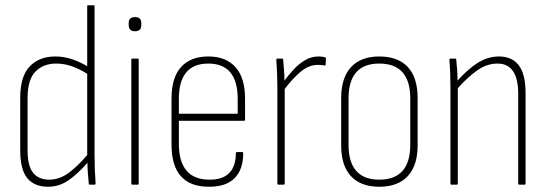

<svg xmlns="http://www.w3.org/2000/svg" viewBox="-20 -703 2091 731"><path d="M163 8Q111 8 84 -24.5Q57 -57 57 -131V-331Q57 -413 93.5 -450.5Q130 -488 190 -488Q223 -488 253 -478Q283 -468 312 -451V-679Q312 -683 316 -683H336Q340 -683 340 -679V-112Q340 -55 344 -5Q344 0 340 0H322Q318 0 318 -4Q316 -24 314.5 -44.5Q313 -65 313 -83Q275 -40 240 -16Q205 8 163 8ZM85 -132Q85 -71 106 -45Q127 -19 168 -19Q206 -19 241 -44.5Q276 -70 312 -113V-422Q280 -442 251.5 -451.5Q223 -461 194 -461Q145 -461 115 -430.5Q85 -400 85 -329Z M484 0Q480 0 480 -4V-476Q480 -480 484 -480H504Q508 -480 508 -476V-4Q508 0 504 0ZM494 -584Q470 -584 470 -608V-615Q470 -638 494 -638Q518 -638 518 -615V-608Q518 -584 494 -584Z M777 8Q633 9 633 -153V-326Q633 -408 669.5 -448Q706 -488 773 -488Q840 -488 876.5 -447.5Q913 -407 913 -327V-248Q913 -243 909 -243H661V-156Q661 -19 778 -19Q829 -19 853.5 -45Q878 -71 878 -120Q878 -124 882 -124H902Q906 -124 906 -120Q906 -58 873.5 -25Q841 8 777 8ZM661 -270H885V-326Q885 -461 773 -461Q661 -461 661 -326Z M1040 0Q1036 0 1036 -4V-368Q1036 -425 1032 -475Q1032 -480 1036 -480H1054Q1058 -480 1058 -476Q1060 -456 1061.5 -435Q1063 -414 1063 -396Q1078 -417 1098 -438.5Q1118 -460 1141.5 -474Q1165 -488 1193 -488Q1208 -488 1217 -485Q1221 -484 1221 -480Q1221 -468 1220 -458Q1220 -452 1214 -454Q1204 -456 1190 -456Q1155 -456 1123 -428.5Q1091 -401 1064 -364V-4Q1064 0 1060 0Z M1424 8Q1354 8 1316.5 -32Q1279 -72 1279 -149V-330Q1279 -407 1316.5 -447.5Q1354 -488 1424 -488Q1495 -488 1532.5 -448Q1570 -408 1570 -330V-149Q1570 -73 1532.5 -32.5Q1495 8 1424 8ZM1424 -19Q1542 -19 1542 -152V-328Q1542 -461 1424 -461Q1307 -461 1307 -328V-152Q1307 -19 1424 -19Z M1699 0Q1695 0 1695 -4V-368Q1695 -396 1694 -423.5Q1693 -451 1691 -475Q1691 -480 1695 -480H1713Q1717 -480 1717 -476Q1719 -459 1720.5 -437Q1722 -415 1722 -396Q1760 -439 1798.5 -463.5Q1837 -488 1880 -488Q1929 -488 1955 -454.5Q1981 -421 1981 -348V-4Q1981 0 1977 0H1957Q1953 0 1953 -4V-345Q1953 -461 1874 -461Q1834 -461 1797 -435Q1760 -409 1723 -367V-4Q1723 0 1719 0Z"/></svg>

Font: Sofia Sans Cond ExtraLight
Style: Regular
Weight: 200
Width: 3
Designer: Botio Nikoltchev, Ani Petrova
Foundry: lettersoup
Version: Version 4.100; ttfautohint (v1.8.3)